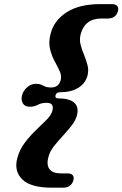

<svg xmlns="http://www.w3.org/2000/svg" viewBox="-20 -766 582 913"><path d="M244 -313Q240 -298 258.5 -298Q309.5 -298 332.5 -278Q355.5 -258 346.5 -220Q340.5 -194.5 321.2 -169.8Q302 -145 279 -120.2Q256 -95.5 236.5 -70.8Q217 -46 210.5 -20.5Q200 17.5 215.2 38Q230.5 58.5 269.5 58.5H299Q338 58.5 328.5 93Q324.5 107.5 312.2 117Q300 126.5 279.5 126.5H226.5Q126 126.5 85.8 87Q45.5 47.5 62.5 -15Q74 -56.5 99.2 -89.2Q124.5 -122 152.8 -148.8Q181 -175.5 203 -198Q225 -220.5 229.5 -241Q238 -277 202.5 -277Q176 -277 160 -267.8Q144 -258.5 121.5 -258.5Q97.5 -258.5 88.2 -275.2Q79 -292 85 -313.5Q90.5 -334.5 109 -351Q127.5 -367.5 152 -367.5Q167 -367.5 176.2 -363Q185.5 -358.5 195.5 -354.2Q205.5 -350 223.5 -350Q258.5 -350 268.5 -384.5Q274 -405.5 263.8 -427.8Q253.5 -450 239.2 -476.2Q225 -502.5 217.5 -535Q210 -567.5 221.5 -608.5Q237.5 -669.5 297.5 -708Q357.5 -746.5 457.5 -746.5H510.5Q531 -746.5 538 -736.8Q545 -727 540.5 -712.5Q531 -678 491.5 -678H462.5Q383.5 -678 363.5 -603Q357 -578 363.2 -553.5Q369.5 -529 379.8 -504.8Q390 -480.5 396.2 -456Q402.5 -431.5 396 -406Q385.5 -368.5 351.5 -348Q317.5 -327.5 266.5 -327.5Q247.5 -327.5 244 -313Z"/></svg>

Font: Fraunces 9pt S050
Style: Bold Italic
Weight: 700
Italic angle: -16°
Version: Version 1.000; ttfautohint (v1.8.3)